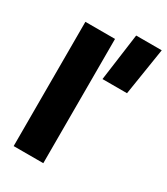

<svg xmlns="http://www.w3.org/2000/svg" viewBox="-190 -851 816 937"><g transform="rotate(30 218.5 -383.0)"><path d="M293 -766.1H437L395 -500H256.8ZM44.9 -700.2H211.9V0H44.9Z"/></g></svg>

Font: Overused Grotesk ExtraBold
Style: Regular
Weight: 800
Version: Version 0.002